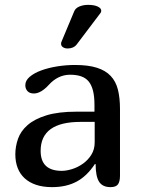

<svg xmlns="http://www.w3.org/2000/svg" viewBox="-20 -769 586 789"><path d="M373 -94.2 370.1 -95.2Q337.4 -45.4 294.9 -22.7Q252.4 0 193.8 0Q156.7 0 128.4 -9.5Q100.1 -19 81.1 -36.6Q62 -54.2 52.5 -79.1Q43 -104 43 -134.8Q43 -167 54 -198.5Q64.9 -230 93.3 -254.9Q121.6 -279.8 170.4 -294.9Q219.2 -310.1 294.9 -310.1H368.2V-337.9Q368.2 -372.1 362.3 -395.8Q356.4 -419.4 344.5 -434.1Q332.5 -448.7 313.5 -455.3Q294.4 -461.9 268.1 -461.9Q218.3 -461.9 180.2 -419.9Q147.9 -384.8 119.1 -384.8Q102.1 -384.8 93 -394.5Q84 -404.3 84 -418.9Q84 -438 102.1 -453.4Q120.1 -468.8 149.2 -479.5Q178.2 -490.2 214.6 -496.1Q251 -502 288.1 -502Q342.3 -502 377.9 -490.7Q413.6 -479.5 434.8 -457Q456.1 -434.6 464.6 -400.6Q473.1 -366.7 473.1 -320.8V-46.9Q473.1 -22.9 464.8 -11.5Q456.5 0 434.1 0Q401.4 0 387.2 -22.2Q373 -44.4 373 -94.2ZM369.1 -268.1H311Q147 -268.1 147 -148.9Q147 -66.9 233.9 -66.9Q252.9 -66.9 276.4 -74.2Q299.8 -81.5 320.6 -96.2Q341.3 -110.8 355.2 -132.8Q369.1 -154.8 369.1 -184.1ZM393.1 -715.8 294.9 -585.9Q282.2 -569.8 257.8 -569.8Q246.6 -569.8 238.8 -575Q231 -580.1 231 -588.9Q231 -594.7 232.9 -598.1L285.2 -723.1Q290.5 -735.8 306.4 -742.4Q322.3 -749 341.8 -749Q366.7 -749 381.3 -742.2Q396 -735.4 396 -725.1Q396 -718.8 393.1 -715.8Z"/></svg>

Font: Marmelad
Style: Regular
Weight: 400
Designer: Manvel Shmavonyan
Foundry: Cyreal (www.cyreal.org)
Version: Version 1.000